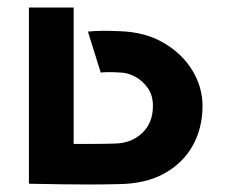

<svg xmlns="http://www.w3.org/2000/svg" viewBox="-20 -490 603 511"><path d="M176 -470V-107Q200 -107 229 -107Q258 -107 287 -108Q330 -109 358.5 -136Q387 -163 387 -208Q387 -236 373.5 -255.5Q360 -275 339.5 -286Q319 -297 299 -297Q268 -299 248 -297L214 -406Q236 -408 255 -408Q274 -408 298 -407Q366 -405 415.5 -376Q465 -347 492 -302.5Q519 -258 519 -208Q519 -150 493.5 -103.5Q468 -57 418.5 -29Q369 -1 297 0Q252 1 217 1Q182 1 145 0.5Q108 0 57 -1V-470Z"/></svg>

Font: Kreadon
Style: Bold
Weight: 700
Designer: Reiya WATANABE
Foundry: StudioGnu
Version: Version 1.003; ttfautohint (v1.8.4.7-5d5b);gftools[0.9.32]